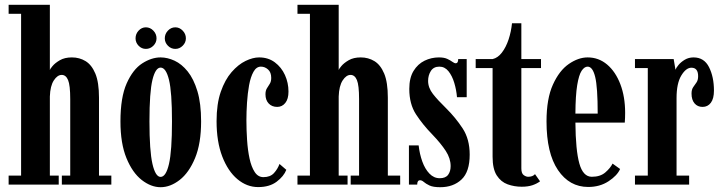

<svg xmlns="http://www.w3.org/2000/svg" viewBox="-20 -770 3014 801"><path d="M16 0V-37.5H68V-712.5H16V-750H188V-478Q188.5 -481.5 199 -494.2Q209.5 -507 229.8 -518.8Q250 -530.5 280 -530.5Q311.5 -530.5 337 -515Q362.5 -499.5 377.8 -463Q393 -426.5 393 -362.5V-37.5H444.5V0H238V-37.5H273V-356.5Q273 -414.5 264 -436Q255 -457.5 237.5 -457.5Q219.5 -457.5 204.5 -434.5Q189.5 -411.5 188 -367.5V-37.5H225V0Z M650 11Q610 11 571.2 -19.2Q532.5 -49.5 507.5 -110.5Q482.5 -171.5 482.5 -263.5Q482.5 -364 508.5 -422.2Q534.5 -480.5 573.2 -505.5Q612 -530.5 650 -530.5Q678.5 -530.5 708.2 -516.8Q738 -503 763 -472Q788 -441 803.5 -389.8Q819 -338.5 819 -263.5Q819 -171.5 793.8 -110.5Q768.5 -49.5 729.5 -19.2Q690.5 11 650 11ZM650 -32Q672.5 -32 685 -86.2Q697.5 -140.5 697.5 -263.5Q697.5 -386 685 -437Q672.5 -488 650 -488Q628.5 -488 616 -437Q603.5 -386 603.5 -263.5Q603.5 -140.5 616 -86.2Q628.5 -32 650 -32ZM711.5 -566Q693.5 -566 680.5 -579.2Q667.5 -592.5 667.5 -610Q667.5 -628.5 680.5 -642.2Q693.5 -656 711.5 -656Q729 -656 742.2 -642.2Q755.5 -628.5 755.5 -610Q755.5 -592.5 742.2 -579.2Q729 -566 711.5 -566ZM588.5 -566Q571 -566 558.2 -579.2Q545.5 -592.5 545.5 -610Q545.5 -628.5 558.2 -642.2Q571 -656 588.5 -656Q606.5 -656 619.8 -642.2Q633 -628.5 633 -610Q633 -592.5 619.8 -579.2Q606.5 -566 588.5 -566Z M1057 10.5Q1010 10.5 970.5 -22.5Q931 -55.5 907.2 -117.2Q883.5 -179 883.5 -264.5Q883.5 -336.5 901 -387Q918.5 -437.5 946.2 -469.2Q974 -501 1004.5 -515.8Q1035 -530.5 1061 -530.5Q1099 -530.5 1126.5 -510Q1154 -489.5 1168.8 -457Q1183.5 -424.5 1183.5 -388Q1183.5 -357 1170.2 -340.5Q1157 -324 1136.5 -324Q1114.5 -324 1101 -338.2Q1087.5 -352.5 1087.5 -376.5Q1087.5 -392 1093.5 -401.5Q1099.5 -411 1105.5 -420.5Q1111.5 -430 1111.5 -445Q1111.5 -468.5 1098.2 -480.2Q1085 -492 1068.5 -492Q1049.5 -492 1037.5 -470.5Q1025.5 -449 1019.2 -414.8Q1013 -380.5 1010.5 -341.8Q1008 -303 1008 -268Q1008 -227.5 1010.8 -185.8Q1013.5 -144 1021 -109Q1028.5 -74 1042.5 -52.5Q1056.5 -31 1079 -31Q1107.5 -31 1123 -48Q1138.5 -65 1146 -86L1174.5 -61.5Q1164 -34.5 1134.2 -12Q1104.5 10.5 1057 10.5Z M1221 0V-37.5H1273V-712.5H1221V-750H1393V-478Q1393.5 -481.5 1404 -494.2Q1414.5 -507 1434.8 -518.8Q1455 -530.5 1485 -530.5Q1516.5 -530.5 1542 -515Q1567.5 -499.5 1582.8 -463Q1598 -426.5 1598 -362.5V-37.5H1649.5V0H1443V-37.5H1478V-356.5Q1478 -414.5 1469 -436Q1460 -457.5 1442.5 -457.5Q1424.5 -457.5 1409.5 -434.5Q1394.5 -411.5 1393 -367.5V-37.5H1430V0Z M1816.5 11Q1787 11 1771.8 3.8Q1756.5 -3.5 1748.2 -10.8Q1740 -18 1732.5 -18Q1720.5 -18 1720.5 0H1686V-163.5H1726.5Q1730.5 -127.5 1741.8 -96.2Q1753 -65 1771.5 -45.8Q1790 -26.5 1814.5 -26.5Q1839 -26.5 1849.5 -40.8Q1860 -55 1860 -77Q1860 -109 1839.8 -140.2Q1819.5 -171.5 1783.5 -209Q1743.5 -250 1715.5 -293Q1687.5 -336 1687.5 -399Q1687.5 -445 1705.2 -474Q1723 -503 1751.2 -516.8Q1779.5 -530.5 1811 -530.5Q1833 -530.5 1846.2 -524.2Q1859.5 -518 1867.5 -512Q1875.5 -506 1881.5 -506Q1891.5 -506 1891.5 -523.5H1927V-364.5H1886.5Q1884 -395 1875.2 -424.2Q1866.5 -453.5 1851 -472.8Q1835.5 -492 1813 -492Q1789 -492 1777.5 -474Q1766 -456 1766 -432.5Q1766 -404 1786 -378.2Q1806 -352.5 1841.5 -318Q1880.5 -279.5 1910 -234.5Q1939.5 -189.5 1939.5 -125Q1939.5 -53 1905.2 -21Q1871 11 1816.5 11Z M2156.5 9Q2125.5 9 2097.8 -1Q2070 -11 2052.5 -38Q2035 -65 2035 -116V-486H1964.5V-523.5H2035Q2057 -528.5 2074 -550.8Q2091 -573 2101.8 -605.5Q2112.5 -638 2116 -673H2155V-523.5H2237V-486H2155V-67.5Q2155 -46.5 2164.8 -39.5Q2174.5 -32.5 2183.5 -32.5Q2202.5 -32.5 2212 -43.5L2233 -13.5Q2219.5 -3.5 2201 2.8Q2182.5 9 2156.5 9Z M2434 10Q2355.5 10 2307.8 -60.5Q2260 -131 2260 -263.5Q2260 -358.5 2286.8 -417.2Q2313.5 -476 2353.2 -503.2Q2393 -530.5 2431.5 -530.5Q2477.5 -530.5 2512.8 -500.8Q2548 -471 2568 -418.8Q2588 -366.5 2588 -299.5Q2588 -278.5 2586.5 -258.5H2380.5Q2381.5 -143 2397 -87.8Q2412.5 -32.5 2449 -32.5Q2484.5 -32.5 2505.5 -50.8Q2526.5 -69 2535.5 -87.5L2567 -65Q2555 -37.5 2518.8 -13.8Q2482.5 10 2434 10ZM2431.5 -492Q2418 -492 2406.5 -474.8Q2395 -457.5 2388 -414.8Q2381 -372 2380.5 -296H2473.5Q2473.5 -406.5 2463 -449.2Q2452.5 -492 2431.5 -492Z M2629 0V-37.5H2682.5V-486H2629V-523.5H2790.5L2798 -479Q2800.5 -486.5 2810.5 -498.8Q2820.5 -511 2836.8 -520.8Q2853 -530.5 2873.5 -530.5Q2917.5 -530.5 2938 -489.8Q2958.5 -449 2958.5 -392Q2958.5 -358.5 2945.5 -341.2Q2932.5 -324 2911 -324Q2890 -324 2877.5 -338.8Q2865 -353.5 2865 -379.5Q2865 -396.5 2872 -406.5Q2879 -416.5 2885.8 -426.2Q2892.5 -436 2892.5 -452Q2892.5 -487.5 2864.5 -487.5Q2842 -487.5 2822.2 -454.8Q2802.5 -422 2802.5 -361V-37.5H2855V0Z"/></svg>

Font: Imbue 10pt
Style: Bold
Weight: 700
Designer: Tyler Finck
Foundry: Etcetera Type Company
Version: Version 1.102; ttfautohint (v1.8.3)